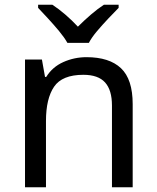

<svg xmlns="http://www.w3.org/2000/svg" viewBox="-20 -786 658 806"><path d="M343 -546Q439 -546 488 -499.5Q537 -453 537 -349V0H450V-343Q450 -408 421 -440Q392 -472 330 -472Q241 -472 207 -422Q173 -372 173 -278V0H85V-536H156L169 -463H174Q200 -505 246 -525.5Q292 -546 343 -546ZM263 -606Q250 -629 228 -655.5Q206 -682 182 -708Q158 -734 140 -753V-766H200Q226 -749 254 -725Q282 -701 307 -674Q334 -701 362 -725Q390 -749 416 -766H478V-753Q459 -734 434.5 -708Q410 -682 387.5 -655.5Q365 -629 353 -606Z"/></svg>

Font: Noto Sans Bamum
Style: Regular
Weight: 400
Designer: Monotype Design Team
Foundry: Monotype Imaging Inc.
Version: Version 2.001